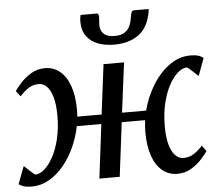

<svg xmlns="http://www.w3.org/2000/svg" viewBox="-65 -866 1064 937"><g transform="rotate(-5 466.5 -397.0)"><path d="M53.9 10Q30.9 10 15.6 5.5Q0.4 1 -10.1 -7L22.6 -93.3Q25.2 -90.9 32.2 -84.2Q39.2 -77.4 47.9 -69.5Q56.6 -61.5 64.1 -55.2Q71.6 -48.8 75.3 -46.7Q97.1 -46.7 120.2 -66.6Q143.3 -86.4 163.3 -123.1Q183.3 -159.8 195.5 -210.7Q207.8 -261.6 207.8 -323.2Q207.8 -378.8 197.4 -414.8Q187.1 -450.7 169.8 -468.1Q152.5 -485.5 130.8 -485.5Q103.4 -485.5 82 -472.3Q60.6 -459.1 36.9 -433.4L15.8 -461Q25.2 -475 46.1 -498.5Q67 -522 97.6 -541Q128.3 -560 167.3 -560Q208.9 -560 240 -534.6Q271.1 -509.1 288.3 -460.9Q305.5 -412.6 305.5 -343.9Q305.5 -335.4 305.1 -326.9Q304.8 -318.4 303.8 -310.7H423.3L453.9 -554.6H554.5L523.2 -310.7H641.2Q658.5 -377.2 693.5 -434Q728.4 -490.8 776.2 -525.4Q824.1 -560 879.9 -560Q902.4 -560 917.5 -555.5Q932.7 -551 942.9 -542L911.7 -456.7Q908.5 -459.1 901.5 -465.8Q894.4 -472.6 885.7 -480.5Q877 -488.5 869.7 -494.8Q862.3 -501.2 858.5 -503.3Q836.5 -503.3 813.2 -483.4Q790 -463.6 769.9 -426.9Q749.9 -390.2 737.6 -339.3Q725.3 -288.4 725.3 -226.8Q725.3 -171.3 735.7 -135.3Q746 -99.3 763.7 -81.9Q781.3 -64.5 802.8 -64.5Q830.1 -64.5 851.9 -77.7Q873.7 -90.9 897.2 -116.6L917.5 -88Q908.4 -74.5 887.5 -51Q866.6 -27.5 836 -8.8Q805.5 10 766.7 10Q724.8 10 693.7 -15.4Q662.5 -40.9 645.4 -89.1Q628.3 -137.4 628.3 -206.1Q628.3 -220.4 629.3 -235.2Q630.3 -250 632.3 -264.6H517.7L484.8 0H385.1L417.8 -264.6H297.5Q287 -210.6 264.3 -161.2Q241.6 -111.8 209.3 -73.3Q177.1 -34.9 137.5 -12.4Q98 10 53.9 10ZM442.1 -803.6Q448.8 -803.6 450.6 -798.1Q452.4 -792.5 452.4 -784.2Q452.4 -775.9 451.2 -765.9Q450 -755.9 450 -747.6Q450 -719.6 466.8 -703.2Q483.6 -686.8 520.1 -686.8Q551.2 -686.8 569.1 -698.4Q586.9 -710.1 595.5 -729.7Q604.1 -749.2 606.9 -772.5Q608.4 -783.8 612.2 -793.7Q616.1 -803.6 624.9 -803.6H696.2Q696.2 -800.1 696.2 -796.6Q696.2 -793.1 695.2 -789Q681.9 -713.5 634.4 -679.2Q586.9 -644.9 514.7 -644.9Q470.7 -644.9 435.5 -658.1Q400.4 -671.3 379.8 -699.4Q359.2 -727.4 359.2 -771.1Q359.2 -779 360.2 -787.3Q361.2 -795.6 363.2 -803.6Z"/></g></svg>

Font: Merriweather Light
Style: Italic
Weight: 300
Italic angle: -7.8°
Designer: Eben Sorkin
Foundry: Eben Sorkin
Version: Version 2.101